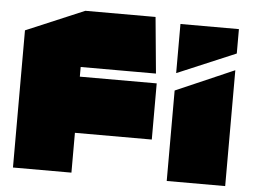

<svg xmlns="http://www.w3.org/2000/svg" viewBox="-50 -767 1103 831"><g transform="rotate(5 501.0 -351.5)"><path d="M289 -173 36 -417H623V-173ZM35 0V-417H36L289 -173V0ZM35 -417V-596L288 -703H289V-417ZM289 -459V-703H593L616 -460V-459ZM703 0V-393L956 -503H957V0ZM703 -469V-682H957V-576L704 -469Z"/></g></svg>

Font: Foldit Black
Style: Regular
Weight: 900
Version: Version 1.003